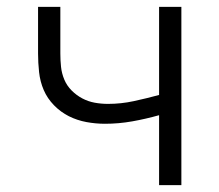

<svg xmlns="http://www.w3.org/2000/svg" viewBox="-20 -540 640 560"><path d="M444 0V-204Q405 -193 365.5 -186Q326 -179 286 -179Q259 -179 232 -184Q205 -189 181 -201Q157 -213 137.5 -233Q118 -253 107.5 -277.5Q97 -302 94 -329.5Q91 -357 91 -384V-520H156V-384Q156 -364 158 -345Q160 -326 167.5 -308Q175 -290 189 -276Q203 -262 220 -253Q237 -244 256 -240.5Q275 -237 295 -237Q333 -237 370 -245Q407 -253 444 -263V-520H509V0Z"/></svg>

Font: Iosevka Aile Custom Light
Style: Regular
Weight: 300
Designer: Belleve Invis
Foundry: Belleve Invis
Version: Version 17.0.2; ttfautohint (v1.8.3)